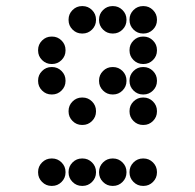

<svg xmlns="http://www.w3.org/2000/svg" viewBox="-20 -715 640 630"><path d="M249 -695Q231 -695 218 -682Q205 -669 205 -651V-649Q205 -631 218 -618Q231 -605 249 -605H251Q269 -605 282 -618Q295 -631 295 -649V-651Q295 -669 282 -682Q269 -695 251 -695ZM349 -695Q331 -695 318 -682Q305 -669 305 -651V-649Q305 -631 318 -618Q331 -605 349 -605H351Q369 -605 382 -618Q395 -631 395 -649V-651Q395 -669 382 -682Q369 -695 351 -695ZM449 -695Q431 -695 418 -682Q405 -669 405 -651V-649Q405 -631 418 -618Q431 -605 449 -605H451Q469 -605 482 -618Q495 -631 495 -649V-651Q495 -669 482 -682Q469 -695 451 -695ZM149 -595Q131 -595 118 -582Q105 -569 105 -551V-549Q105 -531 118 -518Q131 -505 149 -505H151Q169 -505 182 -518Q195 -531 195 -549V-551Q195 -569 182 -582Q169 -595 151 -595ZM449 -595Q431 -595 418 -582Q405 -569 405 -551V-549Q405 -531 418 -518Q431 -505 449 -505H451Q469 -505 482 -518Q495 -531 495 -549V-551Q495 -569 482 -582Q469 -595 451 -595ZM149 -495Q131 -495 118 -482Q105 -469 105 -451V-449Q105 -431 118 -418Q131 -405 149 -405H151Q169 -405 182 -418Q195 -431 195 -449V-451Q195 -469 182 -482Q169 -495 151 -495ZM349 -495Q331 -495 318 -482Q305 -469 305 -451V-449Q305 -431 318 -418Q331 -405 349 -405H351Q369 -405 382 -418Q395 -431 395 -449V-451Q395 -469 382 -482Q369 -495 351 -495ZM449 -495Q431 -495 418 -482Q405 -469 405 -451V-449Q405 -431 418 -418Q431 -405 449 -405H451Q469 -405 482 -418Q495 -431 495 -449V-451Q495 -469 482 -482Q469 -495 451 -495ZM249 -395Q231 -395 218 -382Q205 -369 205 -351V-349Q205 -331 218 -318Q231 -305 249 -305H251Q269 -305 282 -318Q295 -331 295 -349V-351Q295 -369 282 -382Q269 -395 251 -395ZM449 -395Q431 -395 418 -382Q405 -369 405 -351V-349Q405 -331 418 -318Q431 -305 449 -305H451Q469 -305 482 -318Q495 -331 495 -349V-351Q495 -369 482 -382Q469 -395 451 -395ZM149 -195Q131 -195 118 -182Q105 -169 105 -151V-149Q105 -131 118 -118Q131 -105 149 -105H151Q169 -105 182 -118Q195 -131 195 -149V-151Q195 -169 182 -182Q169 -195 151 -195ZM249 -195Q231 -195 218 -182Q205 -169 205 -151V-149Q205 -131 218 -118Q231 -105 249 -105H251Q269 -105 282 -118Q295 -131 295 -149V-151Q295 -169 282 -182Q269 -195 251 -195ZM349 -195Q331 -195 318 -182Q305 -169 305 -151V-149Q305 -131 318 -118Q331 -105 349 -105H351Q369 -105 382 -118Q395 -131 395 -149V-151Q395 -169 382 -182Q369 -195 351 -195ZM449 -195Q431 -195 418 -182Q405 -169 405 -151V-149Q405 -131 418 -118Q431 -105 449 -105H451Q469 -105 482 -118Q495 -131 495 -149V-151Q495 -169 482 -182Q469 -195 451 -195Z"/></svg>

Font: Doto Black Rounded Black
Style: Regular
Weight: 900
Monospace: yes
Version: Version 1.000